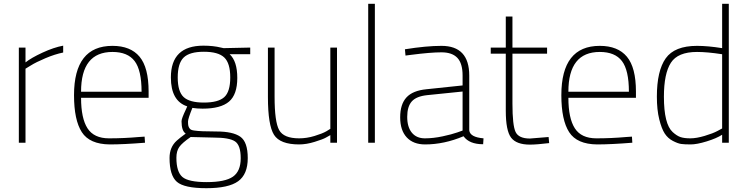

<svg xmlns="http://www.w3.org/2000/svg" viewBox="-20 -750 3929 1009"><path d="M79 0V-500H114V-422Q144 -446 203.5 -473.5Q263 -501 312 -510V-474Q268 -465 218.5 -444Q169 -423 142 -406L114 -389V0Z M710 -30 740 -32 742 0Q630 9 557 9Q451 8 410 -55.5Q369 -119 369 -250Q369 -509 571 -509Q666 -509 713.5 -452Q761 -395 761 -269V-236H406Q406 -128 440 -75.5Q474 -23 553 -23Q632 -23 710 -30ZM406 -268H724Q724 -381 687.5 -429Q651 -477 571 -477Q406 -477 406 -268Z M871 80Q871 23 909 -11Q923 -24 956 -48Q934 -62 934 -113Q934 -127 957 -175L964 -191Q878 -219 878 -343Q878 -510 1049 -510Q1101 -510 1141 -500L1155 -497L1295 -500V-465H1187Q1227 -428 1227 -340.5Q1227 -253 1183.5 -216Q1140 -179 1045 -179Q1015 -179 991 -183Q968 -126 968 -111Q968 -96 970 -88Q972 -80 978 -73Q984 -66 1001 -64Q1032 -59 1118 -59Q1204 -59 1243 -31.5Q1282 -4 1282 81Q1282 166 1231.5 202.5Q1181 239 1064.5 239Q948 239 909.5 205.5Q871 172 871 80ZM907 79Q907 153 938.5 180Q970 207 1066.5 207Q1163 207 1204 178.5Q1245 150 1245 81.5Q1245 13 1215 -7Q1185 -27 1103 -27L982 -30Q937 1 922 22.5Q907 44 907 79ZM914 -343Q914 -269 945 -240Q976 -211 1051.5 -211Q1127 -211 1158.5 -239.5Q1190 -268 1190 -343Q1190 -418 1158.5 -448Q1127 -478 1051.5 -478Q976 -478 945 -447.5Q914 -417 914 -343Z M1716 -500H1751V0H1716V-40Q1707 -35 1692 -26.5Q1677 -18 1633.5 -4.5Q1590 9 1552 9Q1452 9 1420 -41.5Q1388 -92 1388 -240V-500H1423V-242Q1423 -110 1447 -66.5Q1471 -23 1552 -23Q1592 -23 1633 -35.5Q1674 -48 1695 -60L1716 -73Z M1915 0V-730H1950V0Z M2446 -353V-65Q2450 -29 2521 -23L2519 8Q2446 8 2416 -34Q2314 9 2214 9Q2152 9 2117.5 -28Q2083 -65 2083 -133.5Q2083 -202 2116 -238Q2149 -274 2221 -281L2411 -301V-353Q2411 -417 2383.5 -446Q2356 -475 2300 -475Q2243 -475 2142 -462L2111 -458L2108 -491Q2220 -509 2300 -509Q2446 -509 2446 -353ZM2383 -54 2411 -64V-269L2225 -250Q2168 -244 2144 -217Q2120 -190 2120 -136Q2120 -82 2144.5 -52.5Q2169 -23 2213 -23Q2257 -23 2306 -33.5Q2355 -44 2383 -54Z M2855 -468H2673V-206Q2673 -91 2689.5 -56.5Q2706 -22 2765 -22L2863 -30L2866 2Q2800 10 2765 10Q2694 10 2666 -26.5Q2638 -63 2638 -168V-468H2559V-500H2638V-663H2673V-500H2855Z M3271 -30 3301 -32 3303 0Q3191 9 3118 9Q3012 8 2971 -55.5Q2930 -119 2930 -250Q2930 -509 3132 -509Q3227 -509 3274.5 -452Q3322 -395 3322 -269V-236H2967Q2967 -128 3001 -75.5Q3035 -23 3114 -23Q3193 -23 3271 -30ZM2967 -268H3285Q3285 -381 3248.5 -429Q3212 -477 3132 -477Q2967 -477 2967 -268Z M3810 -730V0H3775V-42Q3746 -23 3694 -7Q3642 9 3609.5 9Q3577 9 3559.5 6.5Q3542 4 3516 -9.5Q3490 -23 3473.5 -48Q3457 -73 3444.5 -123Q3432 -173 3432 -242Q3432 -378 3478.5 -443.5Q3525 -509 3643 -509Q3700 -509 3775 -497V-730ZM3751 -62 3775 -75V-465Q3697 -477 3643 -477Q3542 -477 3505.5 -420Q3469 -363 3469 -242Q3469 -98 3515 -56Q3537 -36 3556.5 -29.5Q3576 -23 3608 -23Q3640 -23 3683.5 -36Q3727 -49 3751 -62Z"/></svg>

Font: Titillium Web ExtraLight
Style: Regular
Weight: 275
Version: Version 1.002;PS 57.000;hotconv 1.0.70;makeotf.lib2.5.55311